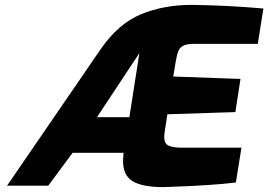

<svg xmlns="http://www.w3.org/2000/svg" viewBox="-20 -762 1101 788"><path d="M485 -105 487 -135H278L178 0H9L391 -557Q464 -664 557.5 -703Q651 -742 768 -742Q917 -740 1061 -727L1038 -582H778Q748 -582 733.5 -575Q719 -568 712.5 -553.5Q706 -539 701 -508L691 -448L967 -438L946 -302L667 -293L655 -215Q654 -209 654 -200Q654 -172 672.5 -164Q691 -156 722 -156H971L948 -13Q852 -1 677 5Q664 5 658 5.5Q652 6 651 6Q564 6 524 -18.5Q484 -43 485 -105ZM511 -281 552 -544 378 -281Z"/></svg>

Font: Exo ExtraBold
Style: Italic
Weight: 800
Italic angle: -9°
Designer: Natanael Gama
Foundry: Natanael Gama
Version: Version 1.500; ttfautohint (v1.6)